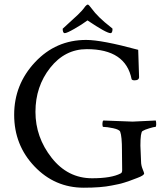

<svg xmlns="http://www.w3.org/2000/svg" viewBox="-20 -829 738 854"><path d="M621.1 -57.6Q621.1 -48.8 590.8 -37.6Q560.5 -26.4 555.7 -24.4Q550.8 -22.5 533.7 -17.1Q516.6 -11.7 506.3 -9.8Q496.1 -7.8 477.1 -3.9Q429.7 5.9 352.5 5.9Q223.6 5.9 133.3 -88.9Q43 -183.6 43 -318.4Q43 -453.1 135.7 -552.2Q228.5 -651.4 363.3 -651.4Q432.6 -651.4 594.7 -607.4Q598.6 -496.1 598.6 -486.3Q598.6 -471.7 578.1 -471.7Q568.4 -471.7 565.4 -476.6Q539.1 -610.4 366.2 -610.4Q268.6 -610.4 203.1 -527.3Q137.7 -444.3 137.7 -331.5Q137.7 -218.8 209.5 -127.4Q281.2 -36.1 389.6 -36.1Q475.6 -36.1 516.6 -57.6Q523.4 -60.5 523.4 -72.3L522.5 -152.3V-159.2Q522.5 -222.7 514.6 -243.2Q510.7 -252.9 482.9 -258.8Q455.1 -264.6 439.5 -264.6Q435.5 -264.6 435.5 -276.9Q435.5 -289.1 439.5 -293Q564.5 -288.1 569.8 -288.1Q575.2 -288.1 672.9 -293Q674.8 -287.1 674.8 -275.9Q674.8 -264.6 670.9 -264.6Q665 -264.6 644 -258.3Q623 -252 613.8 -246.1Q604.5 -240.2 604.5 -181.6L607.4 -111.3Q607.4 -93.8 614.3 -77.1Q621.1 -60.5 621.1 -57.6ZM471.7 -681.6Q453.1 -681.6 369.1 -738.3Q345.7 -720.7 311.5 -701.2Q277.3 -681.6 268.1 -681.6Q258.8 -681.6 258.8 -701.2Q262.7 -705.1 283.7 -724.1Q304.7 -743.2 325.2 -762.2Q345.7 -781.2 359.4 -800.8Q366.2 -808.6 370.6 -808.6Q375 -808.6 387.7 -791Q415 -752.9 471.7 -709Q480.5 -702.1 480.5 -701.2Q480.5 -681.6 471.7 -681.6Z"/></svg>

Font: CrimsonText-Roman
Style: Roman
Weight: 400
Version: Version 0.13